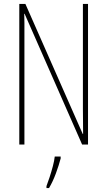

<svg xmlns="http://www.w3.org/2000/svg" viewBox="-20 -734 544 975"><path d="M427 0H397L105 -664H103Q104 -644 104 -617Q104 -590 104 -548V0H78V-714H109L400 -54H402Q402 -88 401.5 -123.5Q401 -159 401 -181V-714H427ZM288 71Q279 105 264 146Q249 187 229 221H216V211Q223 193 232 165.5Q241 138 248.5 109.5Q256 81 258 61H288Z"/></svg>

Font: Noto Sans Lao ExtraCondensed Thin
Style: Regular
Weight: 100
Width: 2
Designer: Monotype Design Team
Foundry: Monotype Imaging Inc.
Version: Version 2.003; ttfautohint (v1.8.4.7-5d5b)